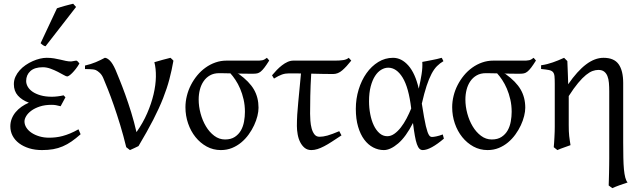

<svg xmlns="http://www.w3.org/2000/svg" viewBox="-20 -772 3365 1007"><path d="M396.5 -439Q387.2 -422.9 377.2 -410.2Q367.2 -397.5 358.4 -388.7Q349.6 -379.9 342.8 -375.5Q335.9 -371.1 332.5 -371.1Q327.1 -371.1 314 -378.7Q300.8 -386.2 283.2 -395.3Q265.6 -404.3 244.9 -411.9Q224.1 -419.4 204.6 -419.4Q161.6 -419.4 139.4 -399.2Q117.2 -378.9 117.2 -347.2Q117.2 -332 125.5 -317.4Q133.8 -302.7 150.6 -291Q167.5 -279.3 192.9 -272Q218.3 -264.6 252.4 -264.6Q265.6 -264.6 282.2 -266.6Q298.8 -268.6 313.5 -272L323.2 -261.7L297.9 -214.8Q283.7 -218.8 272.9 -220.5Q262.2 -222.2 250.5 -222.2Q215.3 -222.2 188.7 -213.4Q162.1 -204.6 144.3 -191.4Q126.5 -178.2 117.4 -163.1Q108.4 -147.9 108.4 -135.3Q108.4 -118.2 118.2 -102.8Q127.9 -87.4 145.3 -75.7Q162.6 -64 186.3 -56.9Q210 -49.8 237.8 -49.8Q254.9 -49.8 272.2 -51.8Q289.6 -53.7 308.1 -58.6Q326.7 -63.5 347.4 -72Q368.2 -80.6 391.6 -93.8L402.8 -67.9Q377.9 -45.9 355.5 -30.3Q333 -14.6 309.1 -4.4Q285.2 5.9 258.8 10.5Q232.4 15.1 200.2 15.1Q163.1 15.1 132.6 5.6Q102.1 -3.9 80.1 -20.5Q58.1 -37.1 46.1 -59.8Q34.2 -82.5 34.2 -109.4Q34.2 -130.4 41.5 -149.2Q48.8 -168 62 -183.8Q75.2 -199.7 93 -212.2Q110.8 -224.6 131.3 -233.4Q94.7 -247.1 73.7 -270.8Q52.7 -294.4 52.7 -330.6Q52.7 -351.6 61 -369.6Q69.3 -387.7 83 -403.1Q96.7 -418.5 114.5 -430.7Q132.3 -442.9 151.6 -451.4Q170.9 -460 189.7 -464.4Q208.5 -468.8 224.6 -468.8Q246.1 -468.8 263.7 -465.8Q281.2 -462.9 296.6 -459.2Q312 -455.6 325.4 -452.6Q338.9 -449.7 352.5 -449.7Q354 -449.7 357.9 -450.4Q361.8 -451.2 366.5 -451.9Q371.1 -452.6 375.2 -453.4Q379.4 -454.1 380.9 -454.1Q386.2 -451.7 389.4 -447.8Q392.6 -443.8 396.5 -439ZM218.8 -529.3Q214.8 -530.3 211.9 -531.5Q209 -532.7 206.1 -534.7Q203.1 -536.6 200.2 -539.1Q197.3 -541.5 192.9 -545.4L278.8 -728.5Q286.6 -731.4 297.4 -734.6Q308.1 -737.8 319.8 -741.2Q331.5 -744.6 343 -747.3Q354.5 -750 363.8 -752.4L378.9 -735.4Z M889.6 -453.6Q880.9 -403.8 868.4 -356.4Q856 -309.1 835.4 -256.8Q814.9 -204.6 783.7 -143.8Q752.4 -83 706.5 -5.9Q698.7 -1.5 684.8 4.6Q670.9 10.7 661.6 15.1L642.1 0Q627.4 -60.5 610.4 -116.5Q593.3 -172.4 576.9 -219.5Q560.5 -266.6 545.9 -303.2Q531.2 -339.8 521.5 -362.8Q514.2 -379.9 502.9 -390.1Q491.7 -400.4 482.9 -404.3Q477.5 -406.7 467.8 -408Q458 -409.2 448.7 -409.4Q439.5 -409.7 432.6 -409.7H425.8V-428.2Q456.5 -435.1 482.4 -446Q508.3 -457 529.8 -468.8Q541 -468.8 555.7 -454.8Q570.3 -440.9 585.9 -405.8Q593.8 -386.7 607.4 -353.3Q621.1 -319.8 636.7 -276.6Q652.3 -233.4 668 -182.9Q683.6 -132.3 695.8 -79.1Q729.5 -126.5 751.7 -177.5Q773.9 -228.5 785.4 -277.3Q796.9 -326.2 797.6 -369.6Q798.3 -413.1 789.6 -445.8Q812 -452.6 833.3 -458.3Q854.5 -463.9 874 -468.8Q877.9 -466.3 882.6 -461.2Q887.2 -456.1 889.6 -453.6Z M1264.6 -185.5Q1264.6 -219.7 1257.6 -250.5Q1250.5 -281.2 1239.5 -306.9Q1228.5 -332.5 1214.8 -353Q1201.2 -373.5 1188.5 -387.2Q1168.9 -387.7 1153.3 -387.9Q1137.7 -388.2 1129.4 -388.2Q1101.6 -388.2 1081.3 -376.7Q1061 -365.2 1047.9 -345.9Q1034.7 -326.7 1028.3 -301.8Q1022 -276.9 1022 -250Q1022 -213.9 1032 -176.8Q1042 -139.6 1060.1 -109.4Q1078.1 -79.1 1103.8 -59.8Q1129.4 -40.5 1160.2 -40.5Q1191.4 -40.5 1211.7 -54Q1231.9 -67.4 1243.7 -88.1Q1255.4 -108.9 1260 -134.8Q1264.6 -160.6 1264.6 -185.5ZM1392.1 -454.6Q1377.4 -431.2 1366.9 -417.5Q1356.4 -403.8 1347.4 -396.5Q1338.4 -389.2 1329.1 -387.2Q1319.8 -385.3 1307.1 -385.3Q1291.5 -385.3 1270.3 -385.5Q1249 -385.7 1226.1 -386.2Q1230.5 -384.8 1233.4 -383.3Q1287.6 -344.2 1311.8 -302.5Q1335.9 -260.7 1335.9 -207Q1335.9 -187.5 1330.1 -163.6Q1324.2 -139.6 1312.7 -115Q1301.3 -90.3 1284.4 -66.9Q1267.6 -43.5 1245.6 -25.1Q1223.6 -6.8 1196.8 4.2Q1169.9 15.1 1138.2 15.1Q1098.1 15.1 1064.2 -3.4Q1030.3 -22 1005.4 -53Q980.5 -84 966.6 -124.5Q952.6 -165 952.6 -209.5Q952.6 -239.3 960 -269Q967.3 -298.8 981.2 -325.9Q995.1 -353 1014.4 -376.5Q1033.7 -399.9 1057.9 -417.2Q1082 -434.6 1109.9 -444.3Q1137.7 -454.1 1168.5 -454.1H1317.9Q1332.5 -454.1 1341.3 -454.3Q1350.1 -454.6 1356.2 -456.1Q1362.3 -457.5 1367.4 -460.4Q1372.6 -463.4 1379.9 -468.8Z M1771 -62Q1743.2 -43.5 1720.9 -29.1Q1698.7 -14.6 1679.9 -4.9Q1661.1 4.9 1644.8 10Q1628.4 15.1 1612.8 15.1Q1592.3 15.1 1578.1 3.7Q1564 -7.8 1554.7 -25.9Q1545.4 -43.9 1541.3 -66.7Q1537.1 -89.4 1537.1 -111.3Q1537.1 -167.5 1544.4 -237.5Q1551.8 -307.6 1558.6 -386.7Q1546.4 -386.7 1535.6 -387Q1524.9 -387.2 1516.1 -387.2H1496.1Q1476.1 -387.2 1458.7 -381.1Q1441.4 -375 1417 -359.9L1406.7 -377Q1418.5 -391.1 1431.6 -404.8Q1444.8 -418.5 1459 -429.4Q1473.1 -440.4 1488.3 -447.3Q1503.4 -454.1 1519 -454.1H1737.8Q1762.2 -454.1 1780 -456.8Q1797.9 -459.5 1809.1 -468.8L1822.3 -454.1Q1797.4 -422.4 1775.1 -403.1Q1752.9 -383.8 1727.5 -383.8Q1706.5 -383.8 1675.5 -384.3Q1644.5 -384.8 1612.3 -385.7Q1608.4 -321.3 1607.4 -269Q1606.4 -216.8 1606.4 -175.3Q1606.4 -159.7 1607.9 -138.7Q1609.4 -117.7 1614.3 -99.1Q1619.1 -80.6 1628.9 -67.6Q1638.7 -54.7 1655.8 -54.7Q1665 -54.7 1675 -56.2Q1685.1 -57.6 1697.3 -61Q1709.5 -64.5 1724.6 -70.1Q1739.7 -75.7 1759.3 -84Z M2011.2 -57.6Q2030.3 -57.6 2048.3 -70.3Q2066.4 -83 2082.5 -103.8Q2098.6 -124.5 2112.3 -150.6Q2126 -176.8 2136.7 -203.1Q2123.5 -313.5 2091.6 -365.2Q2059.6 -417 2016.1 -417Q1997.6 -417 1979.5 -406.2Q1961.4 -395.5 1947.3 -373.8Q1933.1 -352.1 1924.3 -318.8Q1915.5 -285.6 1915.5 -240.7Q1915.5 -206.1 1921.9 -173.1Q1928.2 -140.1 1940.4 -114.5Q1952.6 -88.9 1970.5 -73.2Q1988.3 -57.6 2011.2 -57.6ZM2305.7 -451.2Q2287.1 -440.4 2272 -425.3Q2256.8 -410.2 2243.4 -384.8Q2230 -359.4 2217.5 -321.8Q2205.1 -284.2 2192.4 -228.5Q2198.7 -187.5 2203.9 -158.7Q2209 -129.9 2213.6 -110.6Q2218.3 -91.3 2222.4 -79.8Q2226.6 -68.4 2230.5 -62.7Q2234.4 -57.1 2238.3 -55.4Q2242.2 -53.7 2246.1 -53.7Q2253.9 -53.7 2269.3 -56.9Q2284.7 -60.1 2302.2 -66.9Q2303.2 -62.5 2304.7 -57.6Q2306.2 -52.7 2308.1 -44.9Q2274.4 -16.1 2246.1 -0.5Q2217.8 15.1 2197.3 15.1Q2187 15.1 2179.7 7.8Q2172.4 0.5 2166.5 -16.1Q2160.6 -32.7 2155.8 -60.1Q2150.9 -87.4 2146 -127Q2108.9 -54.2 2068.1 -19.5Q2027.3 15.1 1993.2 15.1Q1963.9 15.1 1937.3 1.2Q1910.6 -12.7 1890.4 -39.8Q1870.1 -66.9 1858.2 -107.4Q1846.2 -147.9 1846.2 -201.2Q1846.2 -253.9 1861.1 -302.5Q1876 -351.1 1902.1 -387.9Q1928.2 -424.8 1963.9 -446.8Q1999.5 -468.8 2041.5 -468.8Q2085.9 -468.8 2121.8 -428.2Q2157.7 -387.7 2176.3 -307.1L2177.2 -311.5Q2185.5 -347.2 2191.2 -383.1Q2196.8 -418.9 2194.8 -447.3Q2205.6 -449.2 2218.3 -451.7Q2231 -454.1 2244.6 -456.8Q2258.3 -459.5 2271.5 -462.4Q2284.7 -465.3 2296.4 -468.8Q2300.3 -463.4 2301.8 -459Q2303.2 -454.6 2305.7 -451.2Z M2663.6 -185.5Q2663.6 -219.7 2656.5 -250.5Q2649.4 -281.2 2638.4 -306.9Q2627.4 -332.5 2613.8 -353Q2600.1 -373.5 2587.4 -387.2Q2567.9 -387.7 2552.2 -387.9Q2536.6 -388.2 2528.3 -388.2Q2500.5 -388.2 2480.2 -376.7Q2460 -365.2 2446.8 -345.9Q2433.6 -326.7 2427.2 -301.8Q2420.9 -276.9 2420.9 -250Q2420.9 -213.9 2430.9 -176.8Q2440.9 -139.6 2459 -109.4Q2477.1 -79.1 2502.7 -59.8Q2528.3 -40.5 2559.1 -40.5Q2590.3 -40.5 2610.6 -54Q2630.9 -67.4 2642.6 -88.1Q2654.3 -108.9 2658.9 -134.8Q2663.6 -160.6 2663.6 -185.5ZM2791 -454.6Q2776.4 -431.2 2765.9 -417.5Q2755.4 -403.8 2746.3 -396.5Q2737.3 -389.2 2728 -387.2Q2718.8 -385.3 2706.1 -385.3Q2690.4 -385.3 2669.2 -385.5Q2647.9 -385.7 2625 -386.2Q2629.4 -384.8 2632.3 -383.3Q2686.5 -344.2 2710.7 -302.5Q2734.9 -260.7 2734.9 -207Q2734.9 -187.5 2729 -163.6Q2723.1 -139.6 2711.7 -115Q2700.2 -90.3 2683.3 -66.9Q2666.5 -43.5 2644.5 -25.1Q2622.6 -6.8 2595.7 4.2Q2568.8 15.1 2537.1 15.1Q2497.1 15.1 2463.1 -3.4Q2429.2 -22 2404.3 -53Q2379.4 -84 2365.5 -124.5Q2351.6 -165 2351.6 -209.5Q2351.6 -239.3 2358.9 -269Q2366.2 -298.8 2380.1 -325.9Q2394 -353 2413.3 -376.5Q2432.6 -399.9 2456.8 -417.2Q2481 -434.6 2508.8 -444.3Q2536.6 -454.1 2567.4 -454.1H2716.8Q2731.4 -454.1 2740.2 -454.3Q2749 -454.6 2755.1 -456.1Q2761.2 -457.5 2766.4 -460.4Q2771.5 -463.4 2778.8 -468.8Z M3145.5 -468.8Q3200.7 -468.8 3224.6 -435.1Q3248.5 -401.4 3248.5 -336.9V-23.9Q3248.5 21 3249.3 55.7Q3250 90.3 3252.4 116Q3254.9 141.6 3259.3 158.7Q3263.7 175.8 3271.5 185.1Q3250.5 191.9 3229.5 199.5Q3208.5 207 3191.4 214.8L3172.4 200.7Q3172.9 190.9 3173.3 173.1Q3173.8 155.3 3174.3 134.8Q3174.8 114.3 3175 94Q3175.3 73.7 3175.3 59.6V-293Q3175.3 -316.9 3173.6 -337.4Q3171.9 -357.9 3165.8 -373Q3159.7 -388.2 3148.4 -396.7Q3137.2 -405.3 3118.2 -405.3Q3104 -405.3 3088.1 -399.7Q3072.3 -394 3053.5 -378.9Q3034.7 -363.8 3012.2 -336.9Q2989.7 -310.1 2962.9 -268.1V-115.2Q2962.9 -98.1 2963.4 -84.5Q2963.9 -70.8 2965.3 -58.6Q2966.8 -46.4 2968.5 -34.7Q2970.2 -22.9 2972.2 -10.7Q2955.6 -4.4 2938.2 1.5Q2920.9 7.3 2903.3 15.1L2884.3 0Q2885.3 -9.8 2886.2 -23.7Q2887.2 -37.6 2887.9 -52.5Q2888.7 -67.4 2889.2 -81.8Q2889.6 -96.2 2889.6 -107.4V-332.5Q2889.6 -357.9 2888.2 -372.3Q2886.7 -386.7 2879.9 -394.3Q2873 -401.9 2858.6 -404.8Q2844.2 -407.7 2817.9 -410.2V-429.7Q2835.4 -432.1 2850.3 -436Q2865.2 -439.9 2879.4 -444.8Q2893.6 -449.7 2908 -455.6Q2922.4 -461.4 2938.5 -468.8L2955.6 -451.7Q2955.6 -450.7 2956.1 -439Q2956.5 -427.2 2957.3 -408.9Q2958 -390.6 2958.7 -373Q2959.5 -355.5 2960 -330.1Q3007.8 -399.4 3053.7 -434.1Q3099.6 -468.8 3145.5 -468.8Z"/></svg>

Font: Akkhara
Style: Regular
Weight: 400
Designer: J. Victor Gaultney
Version: Version 1.00 June 13, 2006, initial release